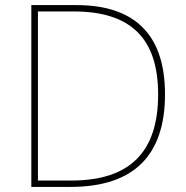

<svg xmlns="http://www.w3.org/2000/svg" viewBox="-20 -734 732 754"><path d="M628 -364C628 -591 516 -714 280 -714H103V0H257C507 0 628 -125 628 -364ZM601 -363C601 -136 489 -25 260 -25H129V-689H270C502 -689 601 -575 601 -363Z"/></svg>

Font: Noto Sans Malayalam Thin
Style: Regular
Weight: 100
Designer: Jelle Bosma - Monotype Design Team
Foundry: Monotype Imaging Inc.
Version: Version 2.104